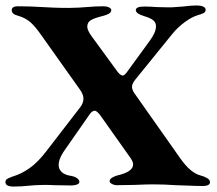

<svg xmlns="http://www.w3.org/2000/svg" viewBox="-25 -677 795 704"><path d="M-5 -9Q-5 -17 0.5 -20.5Q6 -24 13 -26.5Q20 -29 22 -30Q53 -39 83.5 -60.5Q114 -82 146 -124L267 -281Q281 -298 281 -315Q281 -331 267 -350L125 -550Q104 -580 86.5 -595.5Q69 -611 42 -619Q30 -622 24 -627Q18 -632 18 -640Q18 -647 24 -650.5Q30 -654 39 -654Q84 -654 132 -651Q148 -650 172 -649Q196 -648 228 -648Q243 -648 262.5 -649Q282 -650 292 -651Q324 -654 355 -654Q366 -654 374.5 -650Q383 -646 383 -640Q383 -632 374.5 -627Q366 -622 354 -619Q321 -611 308 -603Q295 -595 295 -579Q295 -566 311 -544L406 -414Q417 -400 425 -400Q431 -400 440 -412L523 -526Q547 -558 547 -581Q547 -594 537 -602.5Q527 -611 503 -618Q473 -627 473 -640Q473 -653 504 -653Q525 -653 551 -651L595 -650Q609 -650 623.5 -651.5Q638 -653 645 -653Q677 -657 697 -657Q710 -657 719.5 -653Q729 -649 729 -641Q729 -633 721.5 -629Q714 -625 699 -621Q677 -614 652 -595.5Q627 -577 608 -554L471 -385Q459 -370 459 -359Q459 -347 470 -332L637 -95Q673 -44 709 -34Q722 -31 733.5 -24.5Q745 -18 745 -9Q745 -2 738 1.5Q731 5 719 5Q693 5 663 3.5Q633 2 619 2Q577 -1 536 -1Q514 -1 468 1L404 2Q394 2 385.5 -2.5Q377 -7 377 -13Q377 -20 386 -25.5Q395 -31 406 -34Q463 -47 463 -74Q463 -84 454 -97L345 -251Q331 -271 322 -271Q312 -271 301 -254L207 -119Q190 -92 190 -73Q190 -56 202 -45.5Q214 -35 236 -32Q248 -30 257 -24Q266 -18 266 -10Q266 -4 257.5 -0.5Q249 3 237 3L174 2Q159 1 135 1Q122 1 105.5 2Q89 3 80 4Q55 7 25 7Q-5 7 -5 -9Z"/></svg>

Font: EB Garamond
Style: Bold
Weight: 700
Designer: Georg Duffner and Octavio Pardo
Foundry: Georg Duffner
Version: Version 1.000; ttfautohint (v1.6)